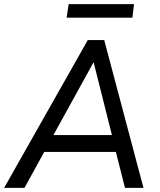

<svg xmlns="http://www.w3.org/2000/svg" viewBox="-36 -914 776 934"><path d="M-16 0 391 -719H471L662 0H572L521 -201L557 -175H149L193 -200L83 0ZM418 -609 214 -239 193 -257H538L513 -239L420 -609ZM288 -828 298 -894H616L608 -828Z"/></svg>

Font: Nunitoga
Style: Medium Italic
Weight: 500
Italic angle: -9°
Designer: Vernon Adams
Foundry: Vernon Adams
Version: Version 1.0